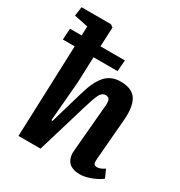

<svg xmlns="http://www.w3.org/2000/svg" viewBox="-183 -892 963 1030"><g transform="rotate(30 299.0 -376.5)"><path d="M360.8 -566.9H211.9L206.1 -409.2L185.1 -162.1L191.9 -160.2L252 -366.2Q275.9 -449.2 310.8 -488Q345.7 -526.9 403.8 -526.9Q475.6 -526.9 502.2 -484.9Q528.8 -442.9 522 -358.9L501 -107.9Q498.5 -84 502.9 -74.5Q507.3 -64.9 522.9 -64.9Q541.5 -64.9 568.8 -83L590.8 -33.2Q567.9 -14.6 529.8 -0.2Q491.7 14.2 461.9 14.2Q439.5 14.2 422.6 8.8Q405.8 3.4 395.8 -5.4Q385.7 -14.2 379.9 -26.9Q374 -39.6 372.3 -52.7Q370.6 -65.9 372.1 -81.1L396 -354Q400.9 -389.2 396.2 -406.5Q391.6 -423.8 371.1 -423.8Q348.1 -423.8 335.2 -398.4Q322.3 -373 299.3 -295.9Q297.9 -290 296.9 -287.1L210.9 0H74.2L95.2 -566.9H22L25.9 -636.2H98.1L100.1 -692.9L14.2 -710.9L22 -767.1H204.1L220.2 -755.9L214.8 -636.2H366.2Z"/></g></svg>

Font: Literata Book
Style: Bold Italic
Weight: 700
Italic angle: -3°
Designer: Latin by Veronika Burian and Jose Scaglione. Greek by Irene Vlachou. Cyrillic by Vera Evstafieva
Foundry: TypeTogether
Version: Version 1.003;PS 001.003;hotconv 1.0.88;makeotf.lib2.5.64775